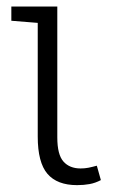

<svg xmlns="http://www.w3.org/2000/svg" viewBox="-20 -548 347 579"><path d="M212.4 10.3Q152.3 10.3 123 -23.9Q93.8 -58.1 93.8 -136.2V-479L14.2 -485.4V-528.3H152.8V-133.8Q152.8 -81.5 171.4 -60.8Q189.9 -40 223.1 -40Q235.8 -40 246.8 -42.2Q257.8 -44.4 272 -48.3L284.2 -4.9Q267.6 3.9 250.2 7.1Q232.9 10.3 212.4 10.3Z"/></svg>

Font: Roboto Slab Light
Style: Regular
Weight: 300
Designer: Google
Version: Version 2.000; ttfautohint (v1.8.1.43-b0c9)